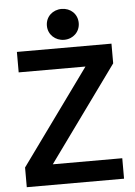

<svg xmlns="http://www.w3.org/2000/svg" viewBox="-60 -946 699 991"><g transform="rotate(-5 289.5 -450.5)"><path d="M214 -821C214 -775 251 -741 297 -741C343 -741 379 -775 379 -821C379 -868 343 -901 297 -901C251 -901 214 -868 214 -821ZM48 -700V-594H394L38 -102V0H542V-106H182L538 -598V-700Z"/></g></svg>

Font: Space Text SemiBold
Style: Regular
Weight: 600
Designer: Florian Karsten (Space Text), Colophon Foundry (Space Mono)
Foundry: Florian Karsten
Version: Version 1.003;PS 001.003;hotconv 1.0.88;makeotf.lib2.5.64775